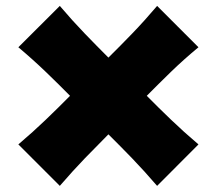

<svg xmlns="http://www.w3.org/2000/svg" viewBox="-20 -667 714 633"><path d="M177.2 -54.2 40.5 -190.9Q89.4 -232.4 131.3 -272.7Q173.3 -313 210.9 -351.1Q172.9 -389.6 131.3 -429.7Q89.8 -469.7 40.5 -511.2L177.2 -647.5Q218.8 -598.6 259 -556.9Q299.3 -515.1 337.4 -477.1Q376 -515.1 416.3 -556.9Q456.5 -598.6 498 -647.5L634.3 -511.2Q585.4 -470.7 543.7 -430.2Q502 -389.6 463.9 -351.1Q501.5 -313 543.5 -272.7Q585.4 -232.4 634.3 -190.9L498 -54.2Q456.5 -102.5 415.8 -144.8Q375 -187 337.4 -224.1Q300.3 -187 259.5 -144.8Q218.8 -102.5 177.2 -54.2Z"/></svg>

Font: Pinar DS4-ExtraBold
Style: Regular
Weight: 800
Designer: Amin Abedi
Version: Version 2.000